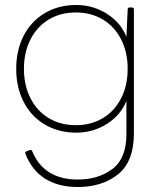

<svg xmlns="http://www.w3.org/2000/svg" viewBox="-20 -522 645 770"><path d="M82 95Q79 87 86 85L99 80Q106 77 109 84Q156 198 292 198Q375 198 431 155.5Q487 113 487 16V-117Q464 -60 408.5 -25Q353 10 286 10Q214 10 159 -23Q104 -56 74.5 -114Q45 -172 45 -246Q45 -320 74.5 -378Q104 -436 159 -469Q214 -502 286 -502Q353 -502 409 -466.5Q465 -431 487 -374L492 -484Q492 -492 500 -492H509Q517 -492 517 -484V13Q517 126 453.5 177Q390 228 292 228Q213 228 160 194Q107 160 82 95ZM492 -246Q492 -313 465.5 -364.5Q439 -416 392 -444Q345 -472 284 -472Q223 -472 176 -444Q129 -416 102.5 -364.5Q76 -313 76 -246Q76 -179 102.5 -127.5Q129 -76 176 -48Q223 -20 284 -20Q345 -20 392 -48Q439 -76 465.5 -127.5Q492 -179 492 -246Z"/></svg>

Font: LINE Seed Sans KR Thin
Style: Regular
Weight: 250
Designer: LINE BX Design & Sandoll Inc & Dalton Maag Ltd
Foundry: Sandoll Inc.
Version: Version 1.000